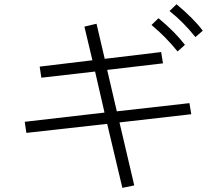

<svg xmlns="http://www.w3.org/2000/svg" viewBox="-20 -864 1040 914"><path d="M97.7 -284.2 477.5 -328.1 432.6 -523.4 176.8 -494.1 168.9 -546.9 419.9 -577.1 381.8 -737.3 439.5 -751 478.5 -584 747.1 -616.2 755.9 -562.5 490.2 -531.2 536.1 -334 881.8 -373 890.6 -320.3 548.8 -281.2 619.1 18.6 562.5 30.3 490.2 -274.4 105.5 -231.4ZM787.1 -811.5 820.3 -843.8Q902.3 -775.4 945.3 -717.8L910.2 -687.5Q854.5 -757.8 787.1 -811.5ZM701.2 -745.1 734.4 -777.3Q812.5 -712.9 860.4 -650.4L825.2 -619.1Q770.5 -687.5 701.2 -745.1Z"/></svg>

Font: Gothic A1 Light
Style: Regular
Weight: 300
Version: Version 2.50